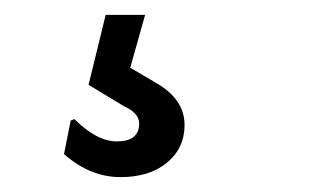

<svg xmlns="http://www.w3.org/2000/svg" viewBox="-20 -41 425 258"><path d="M175 -21 155 50 189 70Q228 92 228 127Q228 158 204.5 177.5Q181 197 142 197Q101 197 66 166L75 121L80 119Q110 149 137 149Q167 149 167 125Q167 111 147 102L99 73L122 -21Z"/></svg>

Font: Alegreya Sans SC Medium
Style: Italic
Weight: 500
Italic angle: -7°
Designer: Juan Pablo del Peral
Foundry: Huerta Tipografica
Version: Version 2.007